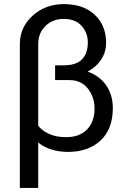

<svg xmlns="http://www.w3.org/2000/svg" viewBox="-20 -741 632 949"><path d="M295.4 -720.7Q391.6 -720.7 448 -668.2Q504.4 -615.7 504.4 -529.3Q504.4 -483.9 480.5 -447Q456.5 -410.2 413.1 -387.2Q473.1 -365.7 505.4 -318.4Q537.6 -271 537.6 -206.5Q537.6 -103 477.1 -46.6Q416.5 9.8 315.9 9.8Q273.9 9.8 236.1 -1.5Q198.2 -12.7 168.9 -36.6V188H78.1V-523.4Q78.1 -606.4 141.4 -663.6Q204.6 -720.7 295.4 -720.7ZM293.5 -418Q356.4 -418 385.3 -447.8Q414.1 -477.5 414.1 -531.2Q414.1 -579.1 383.1 -613.3Q352.1 -647.5 295.4 -647.5Q240.2 -647.5 204.6 -612.5Q168.9 -577.6 168.9 -523.4V-119.1Q190.9 -92.3 226.1 -77.6Q261.2 -63 306.6 -63Q373.5 -63 410.4 -101.3Q447.3 -139.6 447.3 -204.6Q447.3 -261.7 414.1 -303.5Q380.9 -345.2 322.3 -345.2H252.4V-418Z"/></svg>

Font: Roboto Web
Style: Regular
Weight: 400
Designer: Google
Version: Version 1.200310; 2013